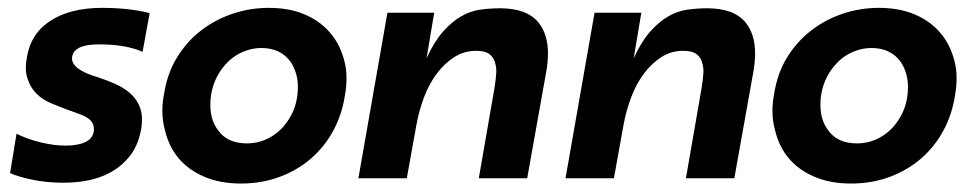

<svg xmlns="http://www.w3.org/2000/svg" viewBox="-20 -442 2406 476"><path d="M137 11Q96 11 60 3.5Q24 -4 5 -13L21 -110.5Q46.5 -97.5 80 -89.2Q113.5 -81 143 -81Q174 -81 193 -90.5Q212 -100 213 -121Q213 -128 210.5 -134.5Q204 -149.5 177.5 -159Q143 -171 109 -185Q62.5 -204 49 -245Q44 -258 44 -273.5Q44 -285.5 46.5 -299Q56 -359 105.5 -390.8Q155 -422.5 233 -422.5Q300 -422.5 351 -409.5L333.5 -313.5Q292 -332 225.5 -332Q160 -332 158.5 -297.5Q158.5 -269.5 221 -251Q242.5 -244 264 -234.8Q285.5 -225.5 302.5 -211Q332 -184 332 -146.5Q332 -137 330.5 -125Q324 -86 305.5 -60Q254 11 137 11Z M577 13Q526.5 13 487.2 -3.5Q448 -20 423.2 -49.2Q398.5 -78.5 389 -119Q382.5 -142 382.5 -167Q382.5 -187 386.5 -208Q394.5 -260 418.8 -299.5Q443 -339 478.2 -366.2Q513.5 -393.5 556.8 -408Q600 -422.5 646.5 -422.5Q696 -422.5 734 -406.8Q772 -391 797.2 -362.2Q822.5 -333.5 833 -293.5Q839.5 -271 839 -246.5Q839 -226.5 835 -205Q828 -158.5 806.5 -118.5Q785 -78.5 751.2 -49.2Q717.5 -20 673.2 -3.5Q629 13 577 13ZM592 -86.5Q617.5 -86.5 638.5 -96Q679.5 -113.5 702.5 -157.5Q718.5 -188 718.5 -227Q718.5 -260.5 701 -288Q676 -323 628 -323Q605.5 -323 584 -314.2Q562.5 -305.5 546 -289.5Q529.5 -273.5 518.5 -253Q501.5 -220 501.5 -183Q501.5 -144 520 -120Q543 -86.5 592 -86.5Z M1287 0H1167L1205.5 -221.5Q1209.5 -244.5 1210.5 -264Q1210.5 -277.5 1206.5 -289.5Q1202.5 -301.5 1192 -308.8Q1181.5 -316 1160.5 -316Q1131 -316 1106.8 -300.8Q1082.5 -285.5 1063.2 -260Q1044 -234.5 1031.2 -200.8Q1018.5 -167 1012 -130.5L988.5 0H868.5L940.5 -410.5H1056.5L1037.5 -297.5Q1056.5 -339 1078.2 -363.5Q1100 -388 1122.8 -401.2Q1145.5 -414.5 1170.2 -418Q1195 -421.5 1220 -421.5Q1287 -421.5 1316 -385Q1338.5 -356 1338.5 -309.5Q1338.5 -287 1333.5 -260Z M1800.5 0H1680.5L1719 -221.5Q1723 -244.5 1724 -264Q1724 -277.5 1720 -289.5Q1716 -301.5 1705.5 -308.8Q1695 -316 1674 -316Q1644.5 -316 1620.2 -300.8Q1596 -285.5 1576.8 -260Q1557.5 -234.5 1544.8 -200.8Q1532 -167 1525.5 -130.5L1502 0H1382L1454 -410.5H1570L1551 -297.5Q1570 -339 1591.8 -363.5Q1613.5 -388 1636.2 -401.2Q1659 -414.5 1683.8 -418Q1708.5 -421.5 1733.5 -421.5Q1800.5 -421.5 1829.5 -385Q1852 -356 1852 -309.5Q1852 -287 1847 -260Z M2089.5 13Q2039 13 1999.8 -3.5Q1960.5 -20 1935.8 -49.2Q1911 -78.5 1901.5 -119Q1895 -142 1895 -167Q1895 -187 1899 -208Q1907 -260 1931.2 -299.5Q1955.5 -339 1990.8 -366.2Q2026 -393.5 2069.2 -408Q2112.5 -422.5 2159 -422.5Q2208.5 -422.5 2246.5 -406.8Q2284.5 -391 2309.8 -362.2Q2335 -333.5 2345.5 -293.5Q2352 -271 2351.5 -246.5Q2351.5 -226.5 2347.5 -205Q2340.5 -158.5 2319 -118.5Q2297.5 -78.5 2263.8 -49.2Q2230 -20 2185.8 -3.5Q2141.5 13 2089.5 13ZM2104.5 -86.5Q2130 -86.5 2151 -96Q2192 -113.5 2215 -157.5Q2231 -188 2231 -227Q2231 -260.5 2213.5 -288Q2188.5 -323 2140.5 -323Q2118 -323 2096.5 -314.2Q2075 -305.5 2058.5 -289.5Q2042 -273.5 2031 -253Q2014 -220 2014 -183Q2014 -144 2032.5 -120Q2055.5 -86.5 2104.5 -86.5Z"/></svg>

Font: Lucymar Sans SemiBold
Style: Italic
Weight: 600
Italic angle: -10°
Foundry: The League of Moveable Type (original font) / Main changes by Cristiano Sobral with portions from Mirco Monsees
Version: Version 2.00;August 30, 2020;FontCreator 13.0.0.2681 64-bit